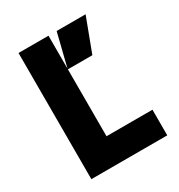

<svg xmlns="http://www.w3.org/2000/svg" viewBox="-178 -879 932 999"><g transform="rotate(-30 288.0 -379.0)"><path d="M536 -154V0H80V-758H260V-560L309 -758H483L407 -556H260V-154Z"/></g></svg>

Font: Biryani Heavy
Style: Regular
Weight: 900
Designer: Dan Reynolds and Mathieu Réguer
Foundry: Dan Reynolds and Mathieu Réguer
Version: Version 1.003; ttfautohint (v1.1) -l 5 -r 5 -G 72 -x 0 -D la